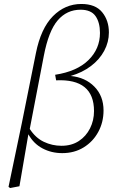

<svg xmlns="http://www.w3.org/2000/svg" viewBox="-20 -759 577 968"><path d="M201 -478 130 -109Q159 -64 201 -44Q243 -24 290 -24Q341 -24 377.5 -48Q414 -72 434 -112Q454 -152 454 -199Q454 -363 263 -354L258 -382Q368 -399 426 -456Q484 -513 484 -593Q484 -646 461.5 -678Q439 -710 386 -710Q317 -710 271 -656.5Q225 -603 201 -478ZM31 189 23 183 90 -138 161 -491Q186 -616 247 -677.5Q308 -739 390 -739Q461 -739 495 -697.5Q529 -656 529 -595Q529 -547 505.5 -503Q482 -459 438.5 -426Q395 -393 336 -376Q410 -369 456 -322Q502 -275 502 -202Q502 -143 475.5 -94Q449 -45 402 -16Q355 13 294 13Q239 13 194 -11Q149 -35 123 -82L78 180Z"/></svg>

Font: Source Serif Pro Light
Style: Italic
Weight: 300
Italic angle: -12°
Designer: Frank Grießhammer
Foundry: Adobe Systems Incorporated
Version: Version 3.001;hotconv 1.0.111;makeotfexe 2.5.65597